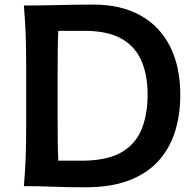

<svg xmlns="http://www.w3.org/2000/svg" viewBox="-20 -795 837 820"><path d="M82 0Q87.4 -63.5 89.6 -122.3Q91.8 -181.2 91.8 -253.4V-513.7Q91.8 -587.4 89.6 -647.2Q87.4 -707 82 -771.5Q154.8 -771.5 228.3 -773.4Q301.8 -775.4 378.9 -775.4Q497.1 -775.4 580.1 -729Q663.1 -682.6 706.5 -596.2Q750 -509.8 750 -388.7Q750 -307.1 728.3 -235.6Q706.5 -164.1 658.9 -110.1Q611.3 -56.2 533.9 -25.6Q456.5 4.9 345.2 4.9Q268.6 4.9 207.3 2.4Q146 0 82 0ZM229 -108.9H345.2Q447.3 -111.8 505.1 -148.4Q563 -185.1 586.7 -247.6Q610.4 -310.1 610.4 -390.1Q610.4 -472.2 585.2 -532.5Q560.1 -592.8 504.2 -626.7Q448.2 -660.6 356 -663.1H229Q227.1 -621.1 226.6 -578.9Q226.1 -536.6 226.1 -484.9V-283.2Q226.1 -232.9 226.6 -191.4Q227.1 -149.9 229 -108.9Z"/></svg>

Font: Pinar SemiBold
Style: Regular
Weight: 600
Designer: Amin Abedi
Version: Version 3.000